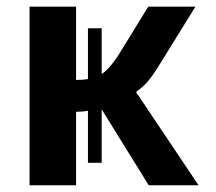

<svg xmlns="http://www.w3.org/2000/svg" viewBox="-20 -548 640 568"><path d="M67.4 -528.3H205.1V-311.5Q226.6 -311.5 240.2 -314V-464.4H280.8V-329.1Q306.6 -345.2 340.3 -400.9L418.5 -528.3H558.1L442.9 -342.3Q430.7 -322.8 416.7 -306.6Q402.8 -290.5 382.3 -275.9L567.4 0H419.9L280.8 -224.6V-66.4H240.2V-220.2Q224.1 -217.3 205.1 -217.3V0H67.4Z"/></svg>

Font: Cousine
Style: Bold
Weight: 700
Monospace: yes
Designer: Steve Matteson
Foundry: Ascender Corporation
Version: Version 1.20